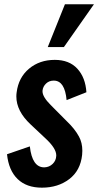

<svg xmlns="http://www.w3.org/2000/svg" viewBox="-20 -866 458 895"><path d="M202.6 -646.5 282.7 -846.2H418L277.8 -646.5ZM175.3 8.8Q103.5 8.8 62 -31.5Q20.5 -71.8 12.7 -147L119.1 -183.6Q129.9 -85.9 186 -85.9Q187 -85.9 187.5 -85.9Q210 -86.9 225.6 -102.1Q241.2 -117.2 242.2 -139.6Q242.2 -141.1 242.2 -142.1Q242.2 -173.3 195.8 -217.3L122.6 -286.1Q56.2 -348.1 56.2 -416.5Q56.2 -425.8 57.6 -435.5Q66.4 -504.9 115.5 -545.9Q164.6 -586.9 235.4 -586.9Q302.7 -586.9 340.6 -545.7Q378.4 -504.4 382.8 -436L290.5 -399.4Q282.2 -489.7 231.4 -490.2Q230.5 -490.2 230 -490.2Q209 -490.2 194.8 -476.6Q180.2 -462.9 178.2 -443.4Q178.2 -441.4 178.2 -439.9Q178.2 -414.6 216.3 -376.5L291 -301.3Q328.6 -265.6 348.1 -229.5Q363.8 -200.7 363.8 -163.1Q363.8 -153.8 362.8 -144Q355 -70.8 302.7 -31Q250.5 8.8 175.3 8.8Z"/></svg>

Font: Oswald
Style: Medium
Weight: 500
Designer: Vernon Adams
Foundry: Vernon Adams
Version: 3.0; ttfautohint (v0.94.23-7a4d-dirty) -l 8 -r 50 -G 150 -x 